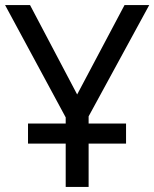

<svg xmlns="http://www.w3.org/2000/svg" viewBox="-20 -734 606 754"><path d="M238 0V-170H90V-249H238V-273L0 -714H98L283 -363L469 -714H566L328 -277V-249H475V-170H328V0Z"/></svg>

Font: Noto Sans
Style: Regular
Weight: 400
Designer: Monotype Design Team
Foundry: Monotype Imaging Inc.
Version: Version 2.007